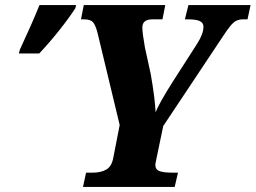

<svg xmlns="http://www.w3.org/2000/svg" viewBox="-20 -734 1004 754"><path d="M318 -56H344Q377 -56 398 -68.5Q419 -81 425 -115L450 -243L363 -605Q355 -636 345 -647Q335 -658 310 -658H298L309 -714H629L618 -658H578Q539 -658 539 -626Q539 -605 549 -548L572 -443Q589 -345 591 -293Q604 -327 659 -414L754 -562Q779 -601 779 -629Q779 -644 765 -651Q751 -658 718 -658H706L720 -714H964L952 -658H935Q919 -658 908 -652.5Q897 -647 884.5 -632Q872 -617 850 -583L621 -239L595 -114Q594 -106 592 -99Q590 -92 590 -87Q590 -68 606.5 -62Q623 -56 656 -56H679L666 0H306ZM58 -539Q107 -644 135 -714H279L276 -702Q251 -663 211.5 -613.5Q172 -564 134 -524H54Z"/></svg>

Font: Noto Serif NarrowExtraBold
Style: Italic
Weight: 800
Width: 4
Italic angle: -12°
Designer: Monotype Design Team
Foundry: Monotype Imaging Inc.
Version: Version 1.001